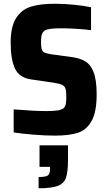

<svg xmlns="http://www.w3.org/2000/svg" viewBox="-20 -716 573 1025"><path d="M53 -9V-132Q166 -123 226 -123Q266 -123 287.5 -126.5Q309 -130 319 -138Q328 -146 331 -160Q334 -174 334 -198Q334 -229 329.5 -243Q325 -257 310.5 -263.5Q296 -270 263 -275L146 -292Q84 -301 60.5 -349Q37 -397 37 -489Q37 -574 66 -619.5Q95 -665 145 -680.5Q195 -696 271 -696Q323 -696 377.5 -690.5Q432 -685 466 -677V-555Q436 -559 391 -562Q346 -565 306 -565Q269 -565 248.5 -562Q228 -559 218 -552Q207 -544 203 -531Q199 -518 199 -495Q199 -466 202.5 -453.5Q206 -441 217.5 -435.5Q229 -430 255 -426L366 -411Q407 -405 434.5 -389Q462 -373 478 -335Q496 -292 496 -213Q496 -118 469 -70Q442 -22 395.5 -7Q349 8 274 8Q222 8 160 3Q98 -2 53 -9ZM247 187V175H191V60H343V136Q343 201 332.5 232Q322 263 289.5 276Q257 289 186 289V229Q224 229 235.5 220.5Q247 212 247 187Z"/></svg>

Font: Saira Semi Condensed
Style: Bold
Weight: 700
Width: 4
Designer: Hector Gatti with collaboration of the Omnibus-Type team
Foundry: Omnibus-Type
Version: Version 1.001; ttfautohint (v1.8)